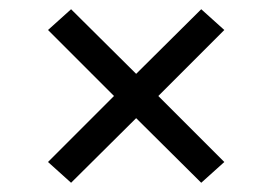

<svg xmlns="http://www.w3.org/2000/svg" viewBox="-20 -533 590 416"><path d="M134 -137 84 -182 227 -325 84 -468 134 -513 275 -373 416 -513 466 -468 323 -325 466 -182 416 -137 275 -277Z"/></svg>

Font: Lode Term
Style: Regular
Weight: 400
Monospace: yes
Designer: Belleve Invis
Foundry: Belleve Invis
Version: Version 29.2.0